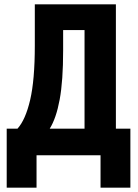

<svg xmlns="http://www.w3.org/2000/svg" viewBox="-20 -718 640 888"><path d="M11 -123H61Q98 -164 119.5 -256Q141 -348 141 -507V-698H516V-123H583V150H445V0H149V150H11ZM371 -579H272V-485Q272 -344 256 -257.5Q240 -171 210 -123H371Z"/></svg>

Font: iA Writer Mono V
Style: Regular
Weight: 400
Designer: Mike Abbink, Paul van der Laan, Pieter van Rosmalen
Foundry: Bold Monday
Version: Version 2.000